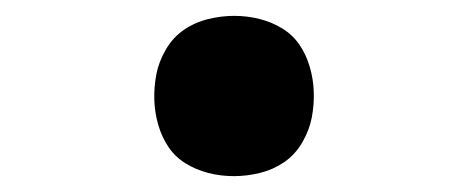

<svg xmlns="http://www.w3.org/2000/svg" viewBox="-20 -446 590 242"><path d="M275 -224Q258 -224 242.5 -228Q227 -232 214 -240Q201 -248 192.5 -260.5Q184 -273 179.5 -288.5Q175 -304 174.5 -320Q174 -336 177 -352Q180 -368 189 -383.5Q198 -399 212 -408.5Q226 -418 242.5 -422Q259 -426 275 -426Q292 -426 307.5 -422Q323 -418 336 -410Q349 -402 357.5 -389.5Q366 -377 370.5 -361.5Q375 -346 375.5 -330Q376 -314 373 -298Q370 -282 361 -266.5Q352 -251 338 -241.5Q324 -232 307.5 -228Q291 -224 275 -224Z"/></svg>

Font: Lode
Style: Bold Italic
Weight: 700
Italic angle: -11°
Monospace: yes
Designer: Belleve Invis
Foundry: Belleve Invis
Version: Version 29.2.0; ttfautohint (v1.8.3)